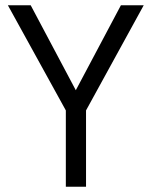

<svg xmlns="http://www.w3.org/2000/svg" viewBox="-20 -712 578 732"><path d="M308 0H231V-291L10 -692H97L269 -368L441 -692H528L308 -291Z"/></svg>

Font: TitilliumWeb-Regular
Style: Regular
Weight: 400
Version: Version 1.001;PS 57.000;hotconv 1.0.70;makeotf.lib2.5.55311